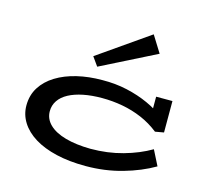

<svg xmlns="http://www.w3.org/2000/svg" viewBox="-115 -944 1183 1092"><g transform="rotate(15 476.5 -398.0)"><path d="M477 14Q381 14 304.5 -4Q228 -22 174.5 -55Q121 -88 92.5 -133.5Q64 -179 64 -232Q64 -293 93.5 -339.5Q123 -386 175 -418Q227 -450 296 -466.5Q365 -483 445 -483Q522 -484 591 -468.5Q660 -453 718 -426.5Q776 -400 816 -367L764 -358V-471H860V-286L809 -277Q761 -315 706 -338.5Q651 -362 591.5 -373Q532 -384 470 -384Q409 -384 359.5 -374Q310 -364 274.5 -345Q239 -326 220 -298Q201 -270 201 -235Q201 -190 235 -157Q269 -124 331.5 -106.5Q394 -89 479 -88Q580 -88 669.5 -113Q759 -138 829 -179L874 -90Q795 -44 693 -15Q591 14 477 14ZM396 -549 359 -601 659 -810 720 -712Z"/></g></svg>

Font: BioRhyme Expanded SemiBold
Style: Regular
Weight: 600
Width: 7
Designer: Aoife Mooney
Foundry: Aoife Mooney Type
Version: Version 1.600;gftools[0.9.33]